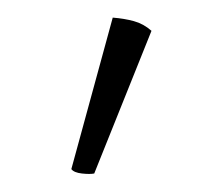

<svg xmlns="http://www.w3.org/2000/svg" viewBox="-20 -756 246 218"><path d="M87 -559Q82 -558 73 -559Q64 -560 61 -564L108 -736Q121 -735 132 -732Q143 -729 152 -721Z"/></svg>

Font: Arima ExtraLight
Style: Regular
Weight: 250
Designer: Joana Correia and Natanael Gama
Foundry: NDISCOVER
Version: Version 1.101;gftools[0.9.23]